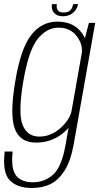

<svg xmlns="http://www.w3.org/2000/svg" viewBox="-44 -708 501 958"><path d="M114.5 230Q167 230 207.2 210.8Q247.5 191.5 278.2 143.2Q309 95 324 10.5L431 -594H399.5L371.5 -485L283.5 12Q265 122 222.5 161.8Q180 201.5 119.5 201.5Q82 201.5 56.8 186.5Q31.5 171.5 22.2 139.2Q13 107 19 48H-20.5Q-33 152 4.2 191Q41.5 230 114.5 230ZM135.5 3.5Q208.5 3.5 263 -37.8Q317.5 -79 326 -126L314.5 -160Q306 -112.5 258.2 -69.5Q210.5 -26.5 152.5 -26.5Q92.5 -26.5 69 -84Q45.5 -141.5 71.5 -298Q98 -455.5 143.2 -512.8Q188.5 -570 248.5 -570Q306.5 -570 339 -527.2Q371.5 -484.5 363.5 -437.5L385.5 -468.5Q393.5 -512 354 -556Q314.5 -600 242 -600Q162.5 -600 110.2 -531.2Q58 -462.5 31.5 -298Q4 -134.5 30 -65.5Q56 3.5 135.5 3.5ZM269 -627Q291.5 -627 307.5 -635.5Q323.5 -644 333.2 -657.8Q343 -671.5 345.5 -687.5H321Q319 -675.5 313.8 -666Q308.5 -656.5 298.5 -651Q288.5 -645.5 272.5 -645.5Q258.5 -645.5 250.5 -651.2Q242.5 -657 240 -666.2Q237.5 -675.5 239.5 -687.5H215.5Q212.5 -671.5 217.5 -657.8Q222.5 -644 235.5 -635.5Q248.5 -627 269 -627Z"/></svg>

Font: Anybody SemiCondensed ExtraLight
Style: Italic
Weight: 250
Width: 4
Italic angle: -10°
Version: Version 1.113;gftools[0.9.25]